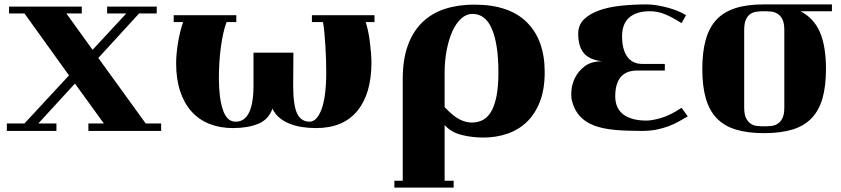

<svg xmlns="http://www.w3.org/2000/svg" viewBox="-20 -533 3817 871"><path d="M641 27H711V61H381V27H451L320 -154L154 27H236V61H11V27H91L293 -191L91 -472H21V-503H351V-472H281L400 -307L553 -472H466V-503H691V-472H611L426 -270Z M1008 -433Q999 -410 992.5 -380Q986 -350 981.5 -316Q977 -282 975 -246.5Q973 -211 973 -177Q973 -89 991 -35Q1009 19 1049 19Q1130 19 1130 -146V-294H1311L1310 -146Q1310 -55 1328 -18Q1346 19 1384 19Q1418 19 1439 -38.5Q1460 -96 1460 -206Q1460 -232 1459 -263.5Q1458 -295 1456 -326.5Q1454 -358 1451.5 -386Q1449 -414 1445 -433H1395V-464H1679V-433H1639Q1645 -414 1650 -390.5Q1655 -367 1658 -342Q1661 -317 1663 -293Q1665 -269 1665 -249Q1665 -108 1601 -30Q1537 48 1414 48Q1382 48 1351.5 43.5Q1321 39 1294.5 28.5Q1268 18 1248 1.5Q1228 -15 1216 -40Q1198 10 1150.5 29Q1103 48 1037 48Q978 48 930 29Q882 10 848.5 -27.5Q815 -65 797 -120Q779 -175 779 -246Q779 -265 781 -288Q783 -311 787 -336Q791 -361 797 -386Q803 -411 811 -433H768V-464H1052V-433Z M1807 287V-175Q1807 -263 1830 -326.5Q1853 -390 1895.5 -431.5Q1938 -473 1998 -492.5Q2058 -512 2132 -512Q2290 -512 2370.5 -431.5Q2451 -351 2451 -206Q2451 -127 2429 -71Q2407 -15 2369 21Q2331 57 2280.5 74Q2230 91 2173 91Q2121 91 2073.5 79Q2026 67 1997 34V287H2038V318H1769V287ZM2120 23Q2145 23 2167 13Q2189 3 2205.5 -22.5Q2222 -48 2231.5 -92.5Q2241 -137 2241 -206Q2241 -331 2212 -400.5Q2183 -470 2123 -470Q2096 -470 2072.5 -449Q2049 -428 2032.5 -391.5Q2016 -355 2006.5 -306.5Q1997 -258 1997 -202V-47Q2038 -4 2066.5 9.5Q2095 23 2120 23Z M2890 61Q2821 61 2767 56Q2713 51 2674 36Q2635 21 2610 -6.5Q2585 -34 2574 -78Q2570 -95 2572.5 -124.5Q2575 -154 2590 -183Q2605 -212 2634 -233.5Q2663 -255 2711 -255Q2653 -262 2628 -292.5Q2603 -323 2603 -380Q2603 -419 2628.5 -444.5Q2654 -470 2697 -485.5Q2740 -501 2796.5 -507Q2853 -513 2914 -513Q2935 -513 2959.5 -509Q2984 -505 3008.5 -498.5Q3033 -492 3055 -483Q3077 -474 3092 -464L3072 -428Q3026 -457 2994 -469.5Q2962 -482 2928 -482Q2867 -482 2834.5 -453.5Q2802 -425 2802 -368Q2802 -309 2825.5 -276Q2849 -243 2894 -243H2996V-213H2871Q2820 -213 2795.5 -183Q2771 -153 2771 -96Q2771 -42 2807.5 -14Q2844 14 2913 14Q2938 14 2979.5 2Q3021 -10 3072 -44L3100 -5Q3081 6 3059.5 18Q3038 30 3013 39.5Q2988 49 2958 55Q2928 61 2890 61Z M3611 -482Q3672 -451 3699.5 -387Q3727 -323 3727 -220Q3727 -143 3711.5 -88Q3696 -33 3662.5 2.5Q3629 38 3575.5 54.5Q3522 71 3446 71Q3371 71 3317.5 54.5Q3264 38 3230.5 2.5Q3197 -33 3181.5 -88Q3166 -143 3166 -220Q3166 -297 3181.5 -352.5Q3197 -408 3230 -443.5Q3263 -479 3316 -496Q3369 -513 3444 -513H3754V-482ZM3538 -397Q3538 -428 3529.5 -445Q3521 -462 3507.5 -470.5Q3494 -479 3478 -480.5Q3462 -482 3446 -482H3444Q3429 -482 3413 -480Q3397 -478 3384.5 -470Q3372 -462 3364 -444.5Q3356 -427 3356 -397V-45Q3356 -14 3364.5 3Q3373 20 3386 28.5Q3399 37 3415 38.5Q3431 40 3446 40Q3462 40 3478 38.5Q3494 37 3507.5 28.5Q3521 20 3529.5 3Q3538 -14 3538 -45Z"/></svg>

Font: Cafe24 ClassicType
Style: Regular
Weight: 400
Designer: Cafe24 thkim, hmlim, mnelim & 4IR
Foundry: Cafe24
Version: Version 1.000